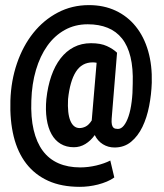

<svg xmlns="http://www.w3.org/2000/svg" viewBox="-20 -724 640 748"><path d="M571.3 -401.9Q569.8 -356 561 -310.8Q552.2 -265.6 534.9 -229.7Q517.6 -193.8 490.7 -171.6Q463.9 -149.4 426.3 -149.4Q401.4 -149.4 381.1 -161.9Q360.8 -174.3 349.1 -197.8Q333.5 -175.8 312.7 -163.1Q292 -150.4 267.6 -150.4Q238.3 -150.4 216.3 -163.6Q194.3 -176.8 180.7 -201.4Q167 -226.1 161.9 -260.7Q156.7 -295.4 160.6 -337.9Q166 -387.7 179.9 -427.7Q193.8 -467.8 215.8 -496.3Q237.8 -524.9 267.6 -540.3Q297.4 -555.7 334.5 -555.7Q372.6 -555.7 396.7 -544.4Q420.9 -533.2 436 -518.6L415 -261.2Q414.1 -247.1 415.8 -239.3Q417.5 -231.4 421.1 -227.5Q424.8 -223.6 429.7 -222.7Q434.6 -221.7 439.5 -221.7Q452.1 -221.7 462.6 -234.9Q473.1 -248 481 -271.5Q488.8 -294.9 492.9 -327.4Q497.1 -359.9 497.1 -398.4Q499 -458 488.5 -501.7Q478 -545.4 455.6 -573.7Q433.1 -602.1 399.4 -615.7Q365.7 -629.4 321.8 -629.4Q272 -629.4 232.2 -607.2Q192.4 -585 164.3 -545.4Q136.2 -505.9 120.1 -451.4Q104 -397 102.1 -332Q99.6 -266.6 111.1 -217.8Q122.6 -168.9 146.7 -136.5Q170.9 -104 207.8 -87.9Q244.6 -71.8 292.5 -71.8Q307.6 -71.8 323.7 -73.7Q339.8 -75.7 355.2 -79.3Q370.6 -83 384.5 -87.9Q398.4 -92.8 409.7 -98.6L425.3 -32.7Q412.6 -23.4 396.2 -16.6Q379.9 -9.8 361.8 -5.1Q343.8 -0.5 325.7 1.7Q307.6 3.9 291 3.9Q219.7 3.9 168 -19.5Q116.2 -43 82.5 -86.4Q48.8 -129.9 33.4 -192.1Q18.1 -254.4 20.5 -332Q22.9 -409.2 46.1 -477.1Q69.3 -544.9 109.6 -595.5Q149.9 -646 205.1 -675Q260.3 -704.1 326.7 -704.1Q384.3 -704.1 430.7 -682.4Q477.1 -660.6 509 -620.8Q541 -581.1 557.1 -525.4Q573.2 -469.7 571.3 -401.9ZM245.1 -337.9Q242.2 -281.7 254.2 -253.4Q266.1 -225.1 290 -225.1Q301.8 -225.1 314 -231.2Q326.2 -237.3 337.4 -254.9Q337.4 -256.3 337.6 -258.1Q337.9 -259.8 337.9 -261.2L356.4 -479.5Q349.1 -481 341.3 -481Q298.8 -481 275.6 -444.3Q252.4 -407.7 245.1 -337.9Z"/></svg>

Font: Roboto Mono
Style: Bold
Weight: 700
Designer: Google
Version: Version 2.000985; 2015; ttfautohint (v1.3)